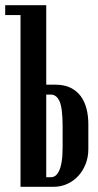

<svg xmlns="http://www.w3.org/2000/svg" viewBox="-24 -720 376 739"><path d="M190 -394Q224 -394 248 -382Q272 -370 287 -349.5Q302 -329 309 -301.5Q316 -274 316 -242V-146Q316 -115 305.5 -88.5Q295 -62 277 -42.5Q259 -23 234.5 -12Q210 -1 183 -1H55V-662H-4V-700H154V-394ZM217 -234Q217 -303 205.5 -329.5Q194 -356 171 -356H154V-38H174Q181 -38 188.5 -43Q196 -48 202.5 -60.5Q209 -73 213 -95.5Q217 -118 217 -152Z"/></svg>

Font: Moniqa ExtBd Cond Paragraph
Style: Regular
Weight: 800
Width: 3
Designer: Rajesh Rajput
Foundry: Rajesh Rajput
Version: Version 1.000